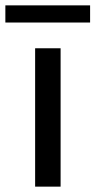

<svg xmlns="http://www.w3.org/2000/svg" viewBox="-91 -696 356 716"><path d="M-71 -612V-676H245V-612ZM40 0V-516H135V0Z"/></svg>

Font: Stick No Bills SemiBold
Style: Regular
Weight: 600
Designer: Kosala Senevirathne, Siva Puranthara, Lasantha Premarathna, Tharique Azeez
Foundry: mooniak
Version: Version 2.000